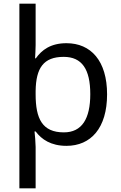

<svg xmlns="http://www.w3.org/2000/svg" viewBox="-20 -780 655 1040"><path d="M560 -269C560 -451 472 -546 340 -546C254 -546 206 -509 174 -464H170C171 -481 173 -517 173 -536V-760H85V240H173V16C173 -5 169 -53 167 -68H173C205 -25 256 10 340 10C472 10 560 -86 560 -269ZM469 -270C469 -137 424 -63 326 -63C209 -63 173 -137 173 -269V-288C175 -411 215 -472 325 -472C424 -472 469 -405 469 -270Z"/></svg>

Font: Noto Sans Elbasan
Style: Regular
Weight: 400
Designer: Monotype Design Team
Foundry: Monotype Imaging Inc.
Version: Version 2.004